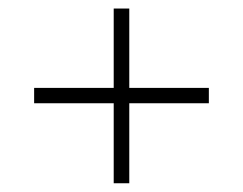

<svg xmlns="http://www.w3.org/2000/svg" viewBox="-20 -610 570 450"><path d="M246.5 -180.5V-368H60V-404H246.5V-590H283V-404H469.5V-368H283V-180.5Z"/></svg>

Font: Bodoni* 06pt Medium
Style: Italic
Weight: 500
Italic angle: -13°
Version: Version 2.3